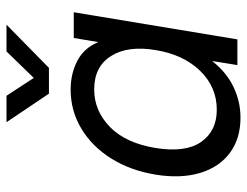

<svg xmlns="http://www.w3.org/2000/svg" viewBox="-106 -662 777 605"><g transform="rotate(-90 282.5 -359.5)"><path d="M214.4 9.8Q147.5 9.8 102.5 -24.2Q57.6 -58.1 39.8 -118.4Q22 -178.7 34.7 -257.8Q47.9 -337.4 85.7 -397.7Q123.5 -458 179.7 -491.7Q235.8 -525.4 302.7 -525.4Q353 -525.4 393.6 -504.2Q434.1 -482.9 451.7 -439.5H452.6L465.3 -515.6H546.4L460.9 0H379.9L392.6 -78.1H391.6Q356.4 -33.7 310.5 -12Q264.6 9.8 214.4 9.8ZM239.3 -64.9Q311 -64.9 362.1 -117.7Q413.1 -170.4 427.2 -257.8Q441.9 -345.2 408.4 -398.2Q375 -451.2 303.2 -451.2Q236.3 -451.2 185.3 -401.9Q134.3 -352.5 118.7 -257.8Q103.5 -163.1 137.9 -114Q172.4 -64.9 239.3 -64.9ZM283.2 -727.5 339.4 -641.6 422.9 -727.5H506.8V-727.1L371.1 -593.8H290L200.2 -727.1V-727.5Z"/></g></svg>

Font: Inter Display
Style: Italic
Weight: 400
Italic angle: -9.39999°
Designer: Rasmus Andersson
Foundry: rsms
Version: Version 4.000;git-a52131595